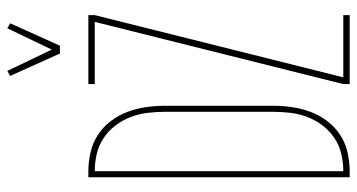

<svg xmlns="http://www.w3.org/2000/svg" viewBox="-252 -752 1003 540"><g transform="rotate(-90 250.0 -481.5)"><path d="M22 0V-735H39Q65 -735 91.5 -729Q118 -723 140.5 -708.5Q163 -694 179.5 -672.5Q196 -651 205.5 -626Q215 -601 219 -574Q223 -547 223 -521V-215Q223 -188 219 -161Q215 -134 205.5 -109Q196 -84 179.5 -62.5Q163 -41 140.5 -26.5Q118 -12 91.5 -6Q65 0 39 0ZM39 -18Q63 -18 87 -23.5Q111 -29 131.5 -42.5Q152 -56 167 -75.5Q182 -95 191 -118Q200 -141 203 -165.5Q206 -190 206 -215V-521Q206 -545 203 -569.5Q200 -594 191 -617Q182 -640 167 -659.5Q152 -679 131.5 -692.5Q111 -706 87 -711.5Q63 -717 39 -717ZM370 -815 307 -955 321 -963 381 -838 441 -963 455 -955 392 -815ZM284 0V-18L459 -717H284V-735H478V-717L303 -18H478V0Z"/></g></svg>

Font: Iosevka Thin
Style: Regular
Weight: 100
Monospace: yes
Designer: Belleve Invis
Foundry: Belleve Invis
Version: Version 32.5.0; ttfautohint (v1.8.4)